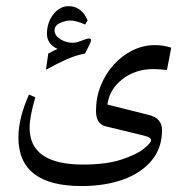

<svg xmlns="http://www.w3.org/2000/svg" viewBox="-20 -395 609 629"><path d="M133.8 -284.2Q133.8 -250.8 168.7 -234.7Q160.6 -231.4 152.9 -227.5Q145.2 -223.7 138.2 -219.7L130.5 -166.5Q167.6 -187 197.7 -200.4Q227.7 -213.8 258.9 -219.7L275.8 -254.5Q278.3 -259.6 278.3 -263.3Q278.3 -268.8 271.7 -268.8Q266.6 -268.8 255.6 -264.8Q242.8 -260 235.2 -257.4Q227.7 -254.9 218.6 -254.9Q196.2 -254.9 177.5 -266.8Q158.8 -278.7 158.8 -295.6Q158.8 -311.7 176.9 -319.8Q195.1 -327.8 209.8 -327.8Q229.9 -327.8 258.9 -314.6L267 -328.2Q247.2 -374.8 204.6 -374.8Q175.7 -374.8 154.7 -347.8Q133.8 -320.9 133.8 -284.2ZM246.8 214.5Q324.2 214.5 383.6 193.1Q443 171.6 476.9 130.7Q510.8 89.8 510.8 31.5Q510.8 -7.7 468.3 -18.3L331.9 -52.4Q338.1 -101.9 380.6 -135.3Q423.2 -168.7 482.9 -168.7Q489.5 -168.7 496.3 -168.3Q503.1 -168 510.1 -167.2L527 -165.7L540.9 -238.7Q527.7 -243.1 514.5 -245.1Q501.3 -247.2 487.7 -247.2Q449.2 -247.2 414.6 -230.1Q379.9 -213.1 352.8 -183.2Q325.6 -153.3 310 -114.4Q294.5 -75.5 294.5 -31.9Q294.5 11 325.6 18.7L449.6 48.8Q474.9 54.6 474.9 64.2Q474.9 73.3 450.7 92.6Q426.5 111.8 377 128Q327.5 144.1 251.9 144.1Q164.6 144.1 120.8 114Q77 84 77 23.5Q77 -12.1 95.7 -76.3L74.8 -85.1Q40.3 -7.3 40.3 55.4Q40.3 134.9 92 174.7Q143.7 214.5 246.8 214.5Z"/></svg>

Font: Parastoo
Style: Regular
Weight: 400
Foundry: Saber Rastikerdar (saber.rastikerdar@gmail.com)
Version: Version 3.000